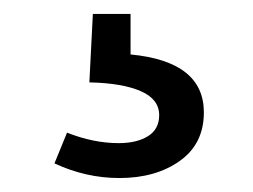

<svg xmlns="http://www.w3.org/2000/svg" viewBox="-20 -20 362 275"><path d="M58 214 76 170Q114 185 150 185Q176 185 192 175Q208 165 208 145Q208 122 181.5 110.5Q155 99 108 98L113 0H167V58Q272 68 272 141Q272 186 237.5 210.5Q203 235 151 235Q103 235 58 214Z"/></svg>

Font: Bitter Pro
Style: Regular
Weight: 400
Designer: Sol Matas, and Bitter project Authors
Foundry: Sol Matas
Version: Version 1.010